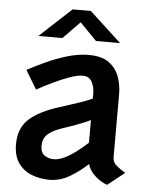

<svg xmlns="http://www.w3.org/2000/svg" viewBox="-54 -803 674 860"><g transform="rotate(5 283.0 -373.0)"><path d="M200 11Q158 11 121 -3.2Q84 -17.5 60.8 -49.5Q37.5 -81.5 37.5 -135Q37.5 -206.5 81.2 -247.2Q125 -288 215 -316.5Q267 -333 305.5 -346Q344 -359 362.5 -368.5V-391Q362.5 -420 350.2 -443.2Q338 -466.5 309 -466.5Q285.5 -466.5 250.2 -454Q215 -441.5 176.8 -423Q138.5 -404.5 105.5 -386.5L55 -470.5Q88.5 -488.5 134 -509.8Q179.5 -531 229.8 -546.2Q280 -561.5 328.5 -561.5Q386.5 -561.5 419 -537.5Q451.5 -513.5 464.8 -476.2Q478 -439 478 -399.5V-115Q478 -92 496.5 -76.8Q515 -61.5 536 -49.5L459.5 11Q428.5 0 403.5 -23.8Q378.5 -47.5 371.5 -75Q335.5 -41 291.8 -15Q248 11 200 11ZM212 -82.5Q234 -82.5 260.5 -95.5Q287 -108.5 313.5 -128.8Q340 -149 362.5 -170V-272Q348.5 -264 314 -250.8Q279.5 -237.5 231.5 -221.5Q191 -207.5 171.5 -188.2Q152 -169 152 -137.5Q152 -107.5 169.8 -95Q187.5 -82.5 212 -82.5ZM95 -626.5 237.5 -758.5H319.5L462.5 -626.5H354L278.5 -704L203 -626.5Z"/></g></svg>

Font: Junction SemiBold
Style: Regular
Weight: 600
Designer: Caroline Hadilaksono
Foundry: Caroline Hadilaksono, Tyler Finck, The League of Moveable Type
Version: Version 2.000; ttfautohint (v1.8.3)